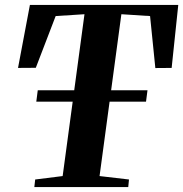

<svg xmlns="http://www.w3.org/2000/svg" viewBox="-20 -763 747 783"><path d="M120 0 123.5 -31 235.5 -45 324.5 -705 207 -697.5 126 -486.5 53.5 -486 102 -743H707L680 -486L613.5 -485.5L592 -697.5L475 -705L386 -45L506 -31L503 0ZM128 -348.5 134 -395H581.5L575.5 -348.5Z"/></svg>

Font: Merriweather 96pt
Style: Bold Italic
Weight: 700
Italic angle: -7.8°
Version: Version 2.101